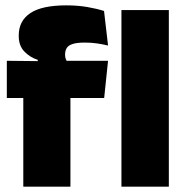

<svg xmlns="http://www.w3.org/2000/svg" viewBox="-20 -697 696 717"><path d="M228 -677Q269.5 -677 306 -670.8Q342.5 -664.5 368.5 -656L383.5 -527Q364.5 -531.5 343 -534.8Q321.5 -538 296.5 -538Q266.5 -538 250.5 -532.5Q234.5 -527 228.8 -517Q223 -507 223 -493.5V-492.5Q223 -482.5 226.2 -475Q229.5 -467.5 234.5 -460.5L121 -456.5V-473.5Q91.5 -483 70.8 -504.8Q50 -526.5 50 -562.5V-565Q50 -619 93.2 -648Q136.5 -677 228 -677ZM67 0V-420.5H243V0ZM5.5 -331V-470L145 -468.5L211 -470H383.5L369 -331ZM433.5 0V-659.5H610.5V0Z"/></svg>

Font: Anek Telugu ExtraBold
Style: Regular
Weight: 800
Designer: Omkar Bhoir (Telugu), Yesha Goshar (Latin)
Foundry: Ek Type
Version: Version 1.003